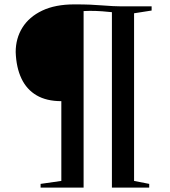

<svg xmlns="http://www.w3.org/2000/svg" viewBox="-20 -855 776 875"><path d="M259.5 -30.5V-394Q192 -394 146.8 -420.5Q101.5 -447 77.8 -497Q54 -547 51.5 -617.5Q51.5 -680 82 -729Q112.5 -778 172 -806.5Q231.5 -835 319 -835Q361.5 -835 390.8 -833.8Q420 -832.5 444 -830.5Q468 -828.5 494.2 -827.2Q520.5 -826 556 -826H671V-807L591 -794.5V-30.5L660 -17V0H490V-799.5Q473 -801.5 446.2 -803.5Q419.5 -805.5 389.5 -805.5Q381 -805.5 372.8 -805Q364.5 -804.5 361 -804.5V0H165V-17Z"/></svg>

Font: Merriweather 144pt SemiBold
Style: Regular
Weight: 600
Version: Version 2.100